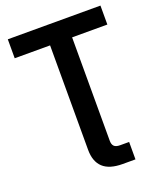

<svg xmlns="http://www.w3.org/2000/svg" viewBox="-166 -833 963 1143"><g transform="rotate(-20 315.5 -262.0)"><path d="M411.1 204.1Q327.1 204.1 286.6 166.3Q246.1 128.4 246.1 54.2V-85H385.7V47.4Q385.7 71.3 397 82.5Q408.2 93.8 434.6 93.8Q448.7 93.8 466.1 93.8Q483.4 93.8 491.7 93.8V204.1Q478.5 204.1 456.8 204.1Q435.1 204.1 411.1 204.1ZM22 -607.4V-727.5H608.9V-607.4H385.7V0H246.1V-607.4Z"/></g></svg>

Font: Inter Cardless Display
Style: Bold
Weight: 700
Designer: Rasmus Andersson
Foundry: rsms
Version: Version 4.001;git-9221beed3